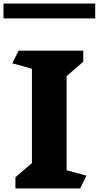

<svg xmlns="http://www.w3.org/2000/svg" viewBox="-44 -1075 563 1095"><path d="M413 0H44V-64L138 -145V-683L26 -714L62 -786H431V-723L336 -641V-104L449 -73ZM-24 -1055H499V-970H-24Z"/></svg>

Font: Inknut Antiqua ExtraBold
Style: Regular
Weight: 800
Designer: Claus Eggers Sørensen
Foundry: Claus Eggers Sørensen
Version: Version 1.003; ttfautohint (v1.8.2) -l 8 -r 50 -G 200 -x 14 